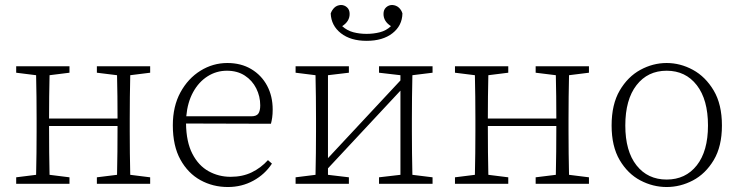

<svg xmlns="http://www.w3.org/2000/svg" viewBox="-20 -738 2968 771"><path d="M369 -446V-472H583V-446L503 -436Q502 -398 501.5 -348.5Q501 -299 501 -262V-210Q501 -173 501.5 -123.5Q502 -74 503 -36L583 -26V0H369V-26L450 -36Q451 -75 451.5 -129Q452 -183 452 -232H177Q177 -180 177.5 -127Q178 -74 179 -36L259 -26V0H45V-26L125 -36Q126 -74 126.5 -123.5Q127 -173 127 -210V-262Q127 -299 126.5 -348.5Q126 -398 125 -436L45 -446V-472H259V-446L179 -436Q178 -399 177.5 -350.5Q177 -302 177 -262H452Q452 -303 451.5 -351Q451 -399 450 -436Z M891 -454Q849 -454 813.5 -431.5Q778 -409 755.5 -368Q733 -327 728 -271H989Q1010 -271 1017.5 -282Q1025 -293 1025 -315Q1025 -351 1009 -383Q993 -415 963 -434.5Q933 -454 891 -454ZM895 13Q835 13 785 -14.5Q735 -42 704.5 -97Q674 -152 674 -235Q674 -311 704.5 -367Q735 -423 785 -454Q835 -485 893 -485Q948 -485 989 -460.5Q1030 -436 1052.5 -394Q1075 -352 1075 -298Q1075 -280 1073 -266Q1071 -252 1068 -241L727 -242Q728 -168 752.5 -120.5Q777 -73 817.5 -50.5Q858 -28 906 -28Q954 -28 991 -46Q1028 -64 1056 -95L1072 -81Q1044 -38 997.5 -12.5Q951 13 895 13Z M1502 -446V-472H1717V-446L1636 -436Q1635 -398 1634.5 -348.5Q1634 -299 1634 -262V-210Q1634 -173 1634.5 -123.5Q1635 -74 1636 -36L1717 -26V0H1502V-26L1588 -36V-374L1297 -62V-36L1381 -26V0H1167V-26L1247 -36Q1248 -74 1248.5 -123.5Q1249 -173 1249 -210V-262Q1249 -299 1248.5 -348.5Q1248 -398 1247 -436L1167 -446V-472H1381V-446L1297 -436V-103L1588 -415V-436ZM1452 -574Q1388 -574 1349 -604.5Q1310 -635 1308 -684Q1313 -698 1323 -707.5Q1333 -717 1349 -718Q1363 -718 1373.5 -708.5Q1384 -699 1384 -682Q1384 -652 1354 -633Q1374 -615 1399 -608.5Q1424 -602 1452 -602Q1480 -602 1505.5 -608.5Q1531 -615 1550 -633Q1520 -652 1520 -682Q1520 -699 1530.5 -708.5Q1541 -718 1555 -718Q1571 -717 1581.5 -707.5Q1592 -698 1596 -684Q1595 -635 1556 -604.5Q1517 -574 1452 -574Z M2131 -446V-472H2345V-446L2265 -436Q2264 -398 2263.5 -348.5Q2263 -299 2263 -262V-210Q2263 -173 2263.5 -123.5Q2264 -74 2265 -36L2345 -26V0H2131V-26L2212 -36Q2213 -75 2213.5 -129Q2214 -183 2214 -232H1939Q1939 -180 1939.5 -127Q1940 -74 1941 -36L2021 -26V0H1807V-26L1887 -36Q1888 -74 1888.5 -123.5Q1889 -173 1889 -210V-262Q1889 -299 1888.5 -348.5Q1888 -398 1887 -436L1807 -446V-472H2021V-446L1941 -436Q1940 -399 1939.5 -350.5Q1939 -302 1939 -262H2214Q2214 -303 2213.5 -351Q2213 -399 2212 -436Z M2657 13Q2602 13 2551.5 -13.5Q2501 -40 2468.5 -95Q2436 -150 2436 -234Q2436 -319 2468.5 -374.5Q2501 -430 2551.5 -457.5Q2602 -485 2657 -485Q2712 -485 2762.5 -457.5Q2813 -430 2846 -374.5Q2879 -319 2879 -234Q2879 -150 2846 -95Q2813 -40 2762.5 -13.5Q2712 13 2657 13ZM2657 -17Q2733 -17 2778 -74Q2823 -131 2823 -234Q2823 -338 2778 -396Q2733 -454 2657 -454Q2581 -454 2536 -396Q2491 -338 2491 -234Q2491 -131 2536 -74Q2581 -17 2657 -17Z"/></svg>

Font: Source Serif Pro Light
Style: Regular
Weight: 300
Designer: Frank Grießhammer
Foundry: Adobe Systems Incorporated
Version: Version 3.001;hotconv 1.0.111;makeotfexe 2.5.65597